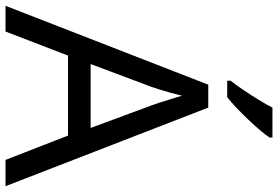

<svg xmlns="http://www.w3.org/2000/svg" viewBox="-172 -812 984 679"><g transform="rotate(90 319.5 -472.0)"><path d="M545 0 459 -221H176L91 0H0L279 -717H360L638 0ZM352 -517Q349 -525 342 -546Q335 -567 328.5 -589.5Q322 -612 318 -624Q313 -604 307.5 -583.5Q302 -563 296.5 -546Q291 -529 287 -517L206 -301H432ZM466 -934Q457 -920 440 -900Q423 -880 402.5 -858.5Q382 -837 361.5 -817.5Q341 -798 323 -784H265V-796Q280 -815 297.5 -841Q315 -867 332 -894.5Q349 -922 360 -944H466Z"/></g></svg>

Font: Noto Sans Sora Sompeng
Style: Regular
Weight: 400
Designer: Monotype Design Team. David Williams.
Foundry: Monotype Imaging Inc.
Version: Version 2.101